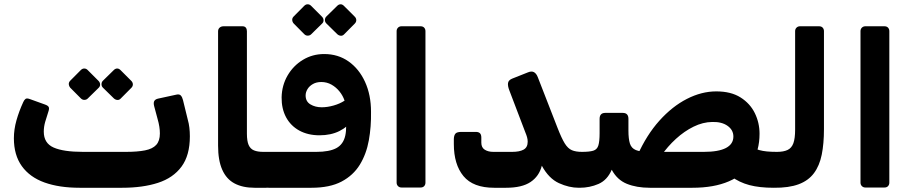

<svg xmlns="http://www.w3.org/2000/svg" viewBox="-20 -873 4272 899"><path d="M352.9 6.2Q257.1 6.2 188.2 -18.6Q119.4 -43.4 82.2 -95.1Q45 -146.9 45 -225.7Q45 -266.6 57.1 -309.7Q69.3 -352.7 88.8 -394.9Q93 -404.7 99.3 -409.7Q105.5 -414.7 121.5 -408.5L190.6 -383.6Q205.1 -378.5 208.2 -371.5Q211.4 -364.5 206.7 -351Q198 -325.2 191.5 -302.2Q185 -279.1 185 -256.5Q185 -202.7 230.9 -182.3Q276.9 -161.9 369.1 -161.9H569Q623.4 -161.9 658.9 -168.9Q694.4 -175.9 711.5 -194.6Q728.6 -213.4 728.6 -248Q728.6 -278.9 718.1 -315.1L701.8 -376Q697.8 -391.7 702.3 -399.9Q706.9 -408.1 719.5 -411.1L806 -429.9Q820 -433.2 826.7 -425.7Q833.5 -418.2 836.9 -404.1L859 -313.7Q864.5 -294.6 866.7 -275.1Q869 -255.5 869 -234.7Q869 -145.6 829.9 -92.8Q790.9 -40 719.7 -16.9Q648.6 6.2 552.1 6.2ZM390.6 -411.5Q384.8 -405.6 375.3 -405.3Q365.9 -405 358.4 -412.5L308.6 -462.6Q302.8 -469.5 302.1 -478.4Q301.5 -487.4 308.6 -494.9L358.4 -545Q365.9 -552.5 375 -552.2Q384.1 -551.9 390.6 -545L440.7 -494.9Q448.2 -487.7 448.7 -478.1Q449.2 -468.5 441.7 -461.6ZM545.1 -411.5Q538 -404 528.9 -405Q519.8 -406 512.9 -412.5L461.8 -462.6Q455.3 -469.1 455.3 -478.7Q455.3 -488.4 461.8 -494.9L512.9 -545Q519.8 -551.9 528.2 -552.2Q536.6 -552.5 544.1 -545L594.2 -494.9Q601.7 -487.7 602.1 -478.4Q602.4 -469.1 594.9 -461.6Z M1226.1 6.2H1171.9Q1116.4 6.2 1078.2 -14.1Q1040 -34.4 1020.6 -78.3Q1001.1 -122.1 1001.1 -191.3V-726.2Q1001.1 -737.2 1008.4 -743.6Q1015.6 -750 1027.1 -750H1115Q1126.1 -750 1131.1 -743.5Q1136.1 -737 1136.1 -727V-246.9Q1136.1 -212.7 1144.1 -194.3Q1152.1 -175.9 1169.2 -168.9Q1186.2 -161.9 1213 -161.9H1241.1Q1256.1 -161.9 1256.1 -146.9V-23.8Q1256.1 6.2 1226.1 6.2Z M1238.4 6.2Q1221.9 6.2 1216.4 0.3Q1211 -5.6 1211.2 -13.7Q1211.4 -21.8 1211.4 -27.4V-128.4Q1211.4 -146.5 1216.1 -154.2Q1220.9 -161.9 1238.4 -161.9H1460.7Q1522.2 -161.9 1554.8 -179.4Q1587.4 -197 1596.6 -237.7Q1605.7 -278.5 1595.9 -348.4L1628.6 -312.7Q1609.2 -279.2 1569.3 -259.4Q1529.4 -239.5 1476 -239.5Q1421.8 -239.5 1381.3 -261.7Q1340.9 -284 1319.4 -324.1Q1298 -364.1 1298.6 -417.5Q1299.9 -473.6 1326.6 -519.6Q1353.4 -565.6 1398.3 -592.8Q1443.2 -620 1497.9 -620Q1562.9 -620 1612 -585.4Q1661.1 -550.9 1689.2 -489.7Q1717.2 -428.5 1717.2 -349.7Q1718.5 -279.9 1707 -216Q1695.5 -152.1 1664.9 -102Q1634.2 -51.9 1579.2 -22.8Q1524.1 6.2 1438.5 6.2ZM1486.2 -370.7Q1513.2 -370.7 1542.2 -379Q1571.2 -387.2 1593.4 -401.7Q1585.5 -425.1 1569.7 -444.7Q1553.9 -464.4 1532.2 -476.7Q1510.5 -489 1484.4 -489Q1461.7 -489 1445.2 -479.6Q1428.6 -470.2 1419.8 -455.7Q1411 -441.2 1411 -426.2Q1411 -397.6 1433.6 -384.2Q1456.2 -370.7 1486.2 -370.7ZM1436.7 -712.2Q1430.9 -706.4 1421.4 -706.1Q1412 -705.7 1404.5 -713.2L1354.8 -763.4Q1348.9 -770.2 1348.3 -779.2Q1347.6 -788.1 1354.8 -795.6L1404.5 -845.7Q1412 -853.2 1421.1 -852.9Q1430.2 -852.6 1436.7 -845.7L1486.9 -795.6Q1494.4 -788.5 1494.9 -778.9Q1495.4 -769.2 1487.9 -762.4ZM1591.2 -712.2Q1584.1 -704.7 1575 -705.7Q1565.9 -706.7 1559 -713.2L1507.9 -763.4Q1501.4 -769.9 1501.4 -779.5Q1501.4 -789.1 1507.9 -795.6L1559 -845.7Q1565.9 -852.6 1574.3 -852.9Q1582.7 -853.2 1590.2 -845.7L1640.4 -795.6Q1647.9 -788.5 1648.2 -779.2Q1648.5 -769.9 1641 -762.4Z M1860.1 5Q1850.1 5 1843.6 -1.5Q1837.1 -8 1837.1 -18V-727Q1837.1 -737 1843.6 -743.5Q1850.1 -750 1860.1 -750H1949.1Q1960.1 -750 1966.1 -743.5Q1972.1 -737 1972.1 -727V-18Q1972.1 -8 1966.1 -1.5Q1960.1 5 1949.1 5Z M2293.9 6.2Q2195.2 6.2 2150.1 -48.4Q2105 -103 2105 -198.7V-222.4Q2105.6 -239.2 2112.5 -247.3Q2119.4 -255.4 2140.6 -255.4H2208.1Q2220.6 -255.4 2227.2 -249.2Q2233.7 -243 2233.7 -228.6V-205Q2233.7 -182.1 2249.8 -172Q2265.9 -161.9 2290.1 -161.9H2377.9Q2412.9 -161.9 2431.8 -172.5Q2450.8 -183.1 2450.8 -209.5Q2450.8 -219.7 2448 -230Q2445.3 -240.2 2439.1 -255L2364.6 -450.5Q2356.9 -470.5 2358.7 -483.9Q2360.5 -497.4 2377.3 -504.5L2452.5 -534.4Q2469.5 -541.2 2480.6 -534.9Q2491.6 -528.5 2498.1 -511.6L2590.4 -274.6Q2609.4 -225.7 2624.2 -201.7Q2639 -177.7 2657.6 -169.8Q2676.1 -161.9 2705 -161.9Q2720 -161.9 2720 -146.9V-23.8Q2720 6.2 2690 6.2Q2644.7 6.2 2597.2 -15.4Q2549.7 -37.1 2517 -97.1Q2504.6 -47.9 2464.2 -20.8Q2423.9 6.2 2349.4 6.2Z M3602.6 6.2Q3536 6.2 3488.7 -6.4Q3441.4 -19 3403.7 -47L3504.2 -181.5Q3520 -174.5 3535.4 -170.2Q3550.9 -165.9 3570.7 -163.9Q3590.5 -161.9 3617.6 -161.9Q3632.6 -161.9 3632.6 -146.9V-23.8Q3632.6 6.2 3602.6 6.2ZM2693.8 6.2Q2685.3 6.2 2680.1 2.4Q2675 -1.4 2675 -12.9V-135.6Q2675 -149.6 2683 -155.7Q2691 -161.9 2705 -161.9Q2740 -161.9 2757.9 -167.4Q2775.8 -172.9 2781.6 -191.8Q2787.5 -210.7 2787.5 -249.5V-316.2Q2787.5 -344.4 2813.8 -344.4H2896.2Q2922.5 -344.4 2922.5 -316.2V-262Q2922.5 -222.9 2929.4 -200.9Q2936.4 -179 2957.2 -170.4Q2978 -161.9 3018.6 -161.9H3275Q3344.2 -161.9 3379.1 -180.1Q3413.9 -198.4 3413.9 -233.7Q3413.9 -264.5 3386.6 -283.8Q3359.4 -303.1 3315 -301.9Q3270.9 -301.3 3227.5 -279.9Q3184.1 -258.6 3145.1 -223Q3106 -187.4 3074.5 -142.1L2964.9 -145.9Q3007.6 -241.2 3067.5 -308Q3127.4 -374.7 3196.2 -409.9Q3265 -445.1 3333.7 -445.1Q3402.6 -445.1 3447.4 -416.8Q3492.2 -388.5 3514.3 -343.3Q3536.4 -298.1 3536.4 -246.9Q3536.4 -167.5 3499.7 -110.9Q3463 -54.2 3392.9 -24Q3322.9 6.2 3221.9 6.2H3022.3Q2960.9 6.2 2915.2 -12.3Q2869.6 -30.8 2844.3 -78.3Q2823.5 -29.6 2782.3 -11.7Q2741 6.2 2693.8 6.2Z M3603 6.2Q3588 6.2 3588 -8.8V-131.9Q3588 -161.9 3618 -161.9Q3648.8 -161.9 3667.6 -170.8Q3686.5 -179.7 3694.8 -202.3Q3703 -224.9 3703 -266.1V-727Q3703 -737 3709.5 -743.5Q3716 -750 3726 -750H3815Q3826 -750 3832 -743.5Q3838 -737 3838 -727V-268Q3838 -200.6 3827.6 -148.7Q3817.1 -96.9 3791.1 -62.1Q3765.1 -27.2 3719.4 -10.2Q3673.6 6.9 3603 6.2Z M4032.1 5Q4022.1 5 4015.6 -1.5Q4009.1 -8 4009.1 -18V-727Q4009.1 -737 4015.6 -743.5Q4022.1 -750 4032.1 -750H4121.1Q4132.1 -750 4138.1 -743.5Q4144.1 -737 4144.1 -727V-18Q4144.1 -8 4138.1 -1.5Q4132.1 5 4121.1 5Z"/></svg>

Font: Rubik Light
Style: Italic
Weight: 300
Italic angle: -12°
Designer: Hubert and Fischer
Foundry: Hubert and Fischer
Version: Version 2.300;gftools[0.9.30]